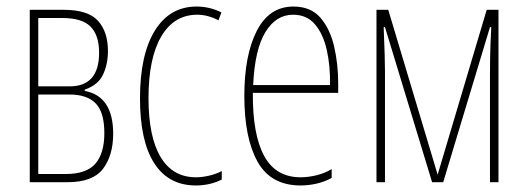

<svg xmlns="http://www.w3.org/2000/svg" viewBox="-20 -557 1615 587"><path d="M71 0V-527H175Q249 -527 279.5 -493.5Q310 -460 310 -401Q310 -361 295 -329Q280 -297 239 -283V-279Q326 -263 326 -148Q326 -82 295 -41Q264 0 187 0ZM97 -293H193Q283 -293 283 -396Q283 -449 257 -475.5Q231 -502 170 -502H97ZM97 -25H181Q244 -25 271.5 -56.5Q299 -88 299 -150Q299 -214 272.5 -241Q246 -268 193 -268H97Z M579 10Q495 10 451.5 -58Q408 -126 408 -256Q408 -390 453.5 -463.5Q499 -537 581 -537Q621 -537 657 -519L648 -495Q615 -512 583 -512Q512 -512 473 -445.5Q434 -379 434 -257Q434 -139 471 -77Q508 -15 579 -15Q598 -15 619.5 -20Q641 -25 658 -34V-8Q622 10 579 10Z M899 10Q808 10 767.5 -62.5Q727 -135 727 -264Q727 -388 765 -462.5Q803 -537 877 -537Q930 -537 959.5 -503Q989 -469 1001.5 -415Q1014 -361 1014 -301V-273H753Q752 -146 787.5 -80.5Q823 -15 899 -15Q922 -15 947 -21Q972 -27 994 -40V-13Q972 -1 947.5 4.5Q923 10 899 10ZM754 -297H989Q990 -356 979 -404.5Q968 -453 943 -482.5Q918 -512 876 -512Q824 -512 791.5 -459Q759 -406 754 -297Z M1131 0V-527H1167L1318 -23L1468 -527H1504V0H1478V-335Q1478 -350 1478.5 -384.5Q1479 -419 1482 -474H1478L1335 0H1301L1157 -474H1153Q1155 -431 1156 -392Q1157 -353 1157 -339V0Z"/></svg>

Font: Noto Sans ExtraCondensed Thin
Style: Regular
Weight: 100
Width: 2
Designer: Monotype Design Team
Foundry: Monotype Imaging Inc.
Version: Version 2.013; ttfautohint (v1.8.4.7-5d5b)